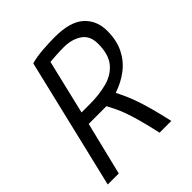

<svg xmlns="http://www.w3.org/2000/svg" viewBox="-194 -824 948 948"><g transform="rotate(-45 280.0 -350.0)"><path d="M12 0 175 -683Q210 -693 257 -696.5Q304 -700 341 -700Q449 -700 498 -655.5Q547 -611 547 -538Q547 -472 523 -423.5Q499 -375 456.5 -342.5Q414 -310 360 -292Q375 -262 386.5 -235.5Q398 -209 408.5 -178Q419 -147 430.5 -104.5Q442 -62 456 0H374Q359 -67 346.5 -112Q334 -157 323 -187Q312 -217 301.5 -238Q291 -259 281 -278H157L89 0ZM172 -343H229Q296 -343 350.5 -357.5Q405 -372 437.5 -411.5Q470 -451 470 -525Q470 -582 431.5 -607.5Q393 -633 338 -633Q308 -633 279.5 -631Q251 -629 240 -628Z"/></g></svg>

Font: Ubuntu Sans Mono
Style: Italic
Weight: 400
Italic angle: -13.5°
Monospace: yes
Designer: Dalton Maag Ltd
Foundry: Dalton Maag Ltd
Version: Version 1.006